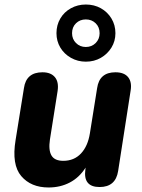

<svg xmlns="http://www.w3.org/2000/svg" viewBox="-20 -819 630 850"><path d="M195 11Q117 11 74 -39.5Q31 -90 49 -199L86 -429Q96 -499 168 -499Q205 -499 223 -477.5Q241 -456 235 -416L201 -201Q194 -154 208 -130.5Q222 -107 260 -107Q308 -107 338.5 -139.5Q369 -172 378 -229L410 -429Q420 -499 491 -499Q530 -499 547.5 -477Q565 -455 558 -416L503 -62Q492 9 421 9Q347 9 358 -69L359 -77Q331 -33 289 -11Q247 11 195 11ZM360 -546Q324 -546 294 -563Q264 -580 247 -608.5Q230 -637 230 -672Q230 -708 247 -737Q264 -766 294 -782.5Q324 -799 360 -799Q397 -799 426.5 -782.5Q456 -766 473.5 -737Q491 -708 491 -672Q491 -637 473.5 -608.5Q456 -580 426.5 -563Q397 -546 360 -546ZM360 -611Q386 -611 403.5 -628.5Q421 -646 421 -672Q421 -699 403.5 -716Q386 -733 360 -733Q334 -733 316.5 -716Q299 -699 299 -672Q299 -646 316.5 -628.5Q334 -611 360 -611Z"/></svg>

Font: Nunito ExtraBold
Style: Italic
Weight: 800
Italic angle: -9°
Designer: Vernon Adams
Foundry: Vernon Adams
Version: Version 3.601; ttfautohint (v1.8.2.53-6de2)